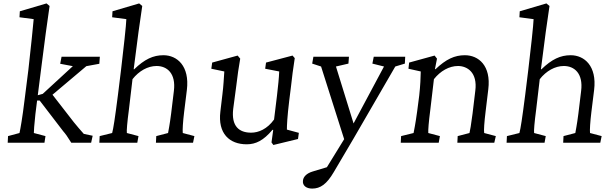

<svg xmlns="http://www.w3.org/2000/svg" viewBox="-20 -835 3583 1123"><path d="M25 0H240L246 -39L178 -57C178 -68 180 -104 187 -167L197 -247H212L350 -67C363 -52 373 -39 397 0H513L522 -41L470 -52C453 -70 428 -101 412 -120L287 -281L485 -448L561 -462L564 -503H340L332 -462L406 -448L230 -286L201 -278L224 -459C241 -593 254 -691 270 -800L252 -815L96 -769L94 -734L177 -723C175 -700 160 -546 146 -427L124 -253C111 -145 99 -79 94 -57L27 -39Z M561 0H783L790 -39L722 -57C720 -69 724 -119 734 -194L755 -372C793 -420 844 -449 896 -449C957 -449 1010 -406 997 -303L981 -171C972 -101 966 -75 963 -57L894 -39L892 0H1109L1117 -39L1049 -57C1047 -74 1050 -123 1057 -180L1073 -309C1090 -449 1016 -512 936 -512C876 -512 826 -489 764 -429L762 -431C785 -613 797 -702 812 -800L794 -815L638 -769L636 -734L719 -723C719 -699 701 -533 688 -427L670 -281C652 -140 643 -83 636 -57L563 -39Z M1658 -77C1658 -101 1660 -151 1672 -249L1682 -329C1689 -391 1693 -424 1704 -495L1691 -510L1536 -469L1531 -433L1613 -417C1612 -383 1606 -326 1600 -275L1583 -136C1543 -80 1492 -59 1449 -59C1379 -59 1332 -96 1344 -198L1362 -333C1369 -391 1376 -443 1385 -492L1370 -510L1221 -469L1216 -433L1292 -417C1289 -374 1287 -331 1281 -284L1269 -183C1253 -54 1322 9 1423 9C1476 9 1521 -13 1574 -76L1578 -75L1568 -2L1579 13L1723 -22L1728 -58Z M2350 -503H2166L2158 -463L2226 -446L2048 -113L1945 -446L2018 -463L2021 -503H1813L1806 -463L1858 -446L1993 -21L1892 143L1809 168C1772 179 1754 200 1752 221C1748 250 1771 268 1806 268C1854 268 1891 242 1932 172L2047 -23L2292 -446L2348 -463Z M2324 0H2546L2553 -39L2485 -57C2484 -75 2487 -118 2497 -194L2518 -372C2556 -420 2607 -449 2659 -449C2712 -449 2774 -412 2760 -304L2744 -171C2735 -101 2730 -75 2726 -57L2657 -39L2655 0H2871L2880 -39L2812 -57C2809 -72 2813 -123 2820 -180L2836 -313C2853 -451 2779 -512 2699 -512C2639 -512 2589 -489 2527 -430L2524 -431L2536 -492L2522 -510L2373 -469L2369 -433L2441 -417C2441 -390 2438 -328 2432 -276L2420 -184C2409 -103 2402 -74 2399 -57L2326 -39Z M2943 0H3165L3172 -39L3104 -57C3102 -69 3106 -119 3116 -194L3137 -372C3175 -420 3226 -449 3278 -449C3339 -449 3392 -406 3379 -303L3363 -171C3354 -101 3348 -75 3345 -57L3276 -39L3274 0H3491L3499 -39L3431 -57C3429 -74 3432 -123 3439 -180L3455 -309C3472 -449 3398 -512 3318 -512C3258 -512 3208 -489 3146 -429L3144 -431C3167 -613 3179 -702 3194 -800L3176 -815L3020 -769L3018 -734L3101 -723C3101 -699 3083 -533 3070 -427L3052 -281C3034 -140 3025 -83 3018 -57L2945 -39Z"/></svg>

Font: TPK Tissa Web
Style: Italic
Weight: 400
Italic angle: -7°
Designer: Jacques Le Bailly, Suppakit Chalermlarp | Katatrad Co.,Ltd.
Foundry: Jacques Le Bailly, Cadson Demak Co.,Ltd.
Version: Version 5.000;Glyphs 3.1.2 (3151)